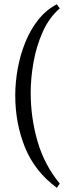

<svg xmlns="http://www.w3.org/2000/svg" viewBox="-20 -710 320 904"><path d="M261.2 154.3 247.6 174.3Q144 97.7 97.9 -15.6Q51.8 -128.9 51.8 -260.7Q51.8 -321.3 63.2 -385.5Q74.7 -449.7 98.4 -509Q122.1 -568.4 159.2 -615.7Q196.3 -663.1 247.6 -689.9L261.2 -670.4Q211.4 -627.4 181.4 -560.3Q151.4 -493.2 137.9 -417.7Q124.5 -342.3 124.5 -273.9Q124.5 -156.2 156.5 -45.2Q188.5 65.9 261.2 154.3Z"/></svg>

Font: Namdhinggo
Style: Regular
Weight: 400
Designer: Victor Gaultney
Foundry: SIL International
Version: Version 3.001